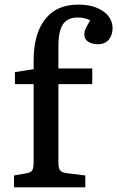

<svg xmlns="http://www.w3.org/2000/svg" viewBox="-20 -802 502 822"><path d="M40 0V-50.8L92.8 -60.1Q113.3 -63.5 118.7 -74Q124 -84.5 124 -110.8V-441.9H43.9V-493.2L124 -505.9V-544.9Q124 -655.3 172.6 -718.8Q221.2 -782.2 314.9 -782.2Q381.3 -782.2 421.6 -753.9Q461.9 -725.6 461.9 -680.2Q461.9 -651.9 445.6 -632.3Q429.2 -612.8 399.9 -612.8Q373 -612.8 356.9 -623.8Q340.8 -634.8 340.8 -655.8Q340.8 -666 345.9 -677.7Q351.1 -689.5 366.2 -714.8Q342.8 -727.1 313 -727.1Q269 -727.1 249.5 -698Q230 -668.9 230 -604V-508.8H375V-441.9H230V-106.9Q230 -84.5 236.3 -74.2Q242.7 -64 263.2 -61L345.2 -50.8V0Z"/></svg>

Font: Literata Book Medium
Style: Regular
Weight: 500
Designer: Latin by Veronika Burian and Jose Scaglione. Greek by Irene Vlachou. Cyrillic by Vera Evstafieva
Foundry: TypeTogether
Version: Version 2.003;PS 002.003;hotconv 1.0.88;makeotf.lib2.5.64775